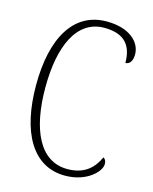

<svg xmlns="http://www.w3.org/2000/svg" viewBox="-111 -798 702 882"><g transform="rotate(15 239.5 -357.0)"><path d="M283 10C388 10 447 -54 447 -88C447 -103 442 -112 433 -117C409 -64 368 -22 286 -22C154 -22 92 -160 92 -358C92 -556 153 -693 284 -693C383 -693 418 -641 418 -562C438 -562 451 -580 451 -611C451 -670 395 -724 287 -724C130 -724 48 -583 48 -358C48 -136 128 10 283 10Z"/></g></svg>

Font: Noto Serif Thai Condensed ExtraLight
Style: Regular
Weight: 200
Width: 3
Designer: Monotype Design Team
Foundry: Monotype Imaging Inc.
Version: Version 2.002